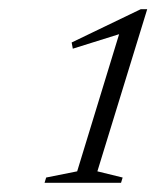

<svg xmlns="http://www.w3.org/2000/svg" viewBox="-20 -698 340 418"><path d="M148 -325 244.5 -640.5 253.5 -628 138.5 -592 136 -605.5 286.5 -678H300.5L192 -325L247 -311.5L243.5 -300H77L80.5 -311.5Z"/></svg>

Font: Newsreader 24pt Light
Style: Italic
Weight: 300
Italic angle: -17°
Designer: Hugues Gentile
Foundry: Production Type
Version: Version 1.003